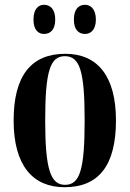

<svg xmlns="http://www.w3.org/2000/svg" viewBox="-20 -773 543 803"><path d="M336 -631C358 -631 381 -647 381 -691C381 -736 358 -753 336 -753C310 -753 289 -736 289 -691C289 -647 310 -631 336 -631ZM164 -631C189 -631 211 -647 211 -691C211 -736 189 -753 164 -753C141 -753 120 -736 120 -691C120 -647 141 -631 164 -631ZM250 10C392 10 465 -80 465 -269C465 -456 387 -548 253 -548C110 -548 37 -456 37 -269C37 -81 117 10 250 10ZM252 0C192 0 169 -63 169 -269C169 -476 190 -538 251 -538C314 -538 334 -476 334 -269C334 -63 314 0 252 0Z"/></svg>

Font: Noto Serif Display ExtraCondensed
Style: Bold
Weight: 700
Width: 2
Designer: Monotype Design Team
Foundry: Monotype Imaging Inc.
Version: Version 2.009